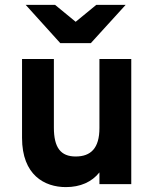

<svg xmlns="http://www.w3.org/2000/svg" viewBox="-20 -752 631 784"><path d="M351 -576 493 -732H373L289 -663L205 -732H85L226 -576ZM386 0H516V-511H386V-229C386 -147 351 -113 289 -113C228 -113 200 -149 200 -231V-511H70V-189C70 -37 162 12 249 12C308 12 355 -9 386 -48Z"/></svg>

Font: Overpass ExtraBold
Style: Regular
Weight: 800
Designer: Delve Withrington, Thomas Jockin
Foundry: Delve Fonts
Version: Version 3.000;DELV;Overpass